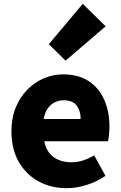

<svg xmlns="http://www.w3.org/2000/svg" viewBox="-20 -973 636 1007"><path d="M330 14Q248 14 182.5 -21.5Q117 -57 78.5 -124Q40 -191 40 -285Q40 -354 62.5 -409Q85 -464 123.5 -503Q162 -542 210.5 -562.5Q259 -583 310 -583Q392 -583 446 -547Q500 -511 527 -449Q554 -387 554 -309Q554 -285 551.5 -264Q549 -243 546 -232H212Q220 -193 240 -169Q260 -145 289 -133.5Q318 -122 354 -122Q385 -122 414 -131Q443 -140 474 -158L533 -51Q489 -20 434.5 -3Q380 14 330 14ZM209 -349H403Q403 -391 382.5 -419Q362 -447 313 -447Q289 -447 267.5 -436.5Q246 -426 230.5 -404.5Q215 -383 209 -349ZM324 -655 236 -741 414 -953 534 -835Z"/></svg>

Font: Noto Sans SC Thin Black
Style: Regular
Weight: 900
Version: Version 2.004-H2;hotconv 1.0.118;makeotfexe 2.5.65603